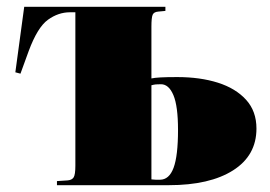

<svg xmlns="http://www.w3.org/2000/svg" viewBox="-20 -543 792 563"><path d="M147 0V-12L178 -14Q191 -15 196 -23Q201 -31 201 -57V-507H185Q151 -507 120.5 -485Q90 -463 64 -393L40 -327L25 -331L51 -523H465V-511L444 -509Q431 -508 427.5 -499.5Q424 -491 424 -465V-313Q433 -315 450.5 -316Q468 -317 500 -317Q567 -317 619 -300.5Q671 -284 701.5 -250.5Q732 -217 732 -166Q732 -87 663.5 -43.5Q595 0 475 0ZM449 -16Q476 -16 489 -51Q502 -86 502 -162Q502 -232 488.5 -264Q475 -296 452 -296Q442 -296 437 -295.5Q432 -295 424 -293V-17Q431 -16 436.5 -16Q442 -16 449 -16Z"/></svg>

Font: Display Black
Style: Regular
Weight: 900
Designer: Latin by Veronika Burian and Jose Scaglione. Greek by Irene Vlachou. Cyrillic by Vera Evstafieva.
Foundry: TypeTogether
Version: Version 3.002